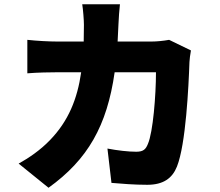

<svg xmlns="http://www.w3.org/2000/svg" viewBox="-20 -831 1040 906"><path d="M881 -593 778 -643C750 -638 720 -635 695 -635H535L539 -717C540 -741 543 -787 546 -811H368C372 -787 376 -736 376 -714L375 -635H250C212 -635 155 -638 109 -643V-485C155 -489 219 -490 250 -490H363C345 -364 303 -260 216 -170C170 -122 115 -85 68 -59L209 55C394 -78 485 -237 521 -490H716C716 -381 702 -207 678 -152C668 -127 657 -115 623 -115C585 -115 534 -121 487 -130L506 32C553 36 613 41 675 41C751 41 793 10 815 -45C857 -150 870 -423 874 -538C874 -548 878 -577 881 -593Z"/></svg>

Font: Noto Sans KR Black
Style: Regular
Weight: 900
Designer: Ryoko NISHIZUKA 西塚涼子 (kana, bopomofo & ideographs); Paul D. Hunt (Latin, Greek & Cyrillic); Sandoll Communications 산돌커뮤니
Foundry: Adobe
Version: Version 2.004;hotconv 1.0.118;makeotfexe 2.5.65603